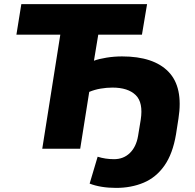

<svg xmlns="http://www.w3.org/2000/svg" viewBox="-20 -725 953 936"><path d="M546 191Q508 191 475 185.5Q442 180 417 170L456 39Q494 51 536 51Q582 51 613 21Q644 -9 653 -62L666 -141Q679 -225 641.5 -261.5Q604 -298 528 -298Q500 -298 470.5 -293Q441 -288 415 -277L371 0H186L274 -556H60L84 -705H697L672 -556H459L438 -429Q462 -438 499.5 -444Q537 -450 575 -450Q729 -450 801.5 -375Q874 -300 850 -147L838 -70Q822 25 781.5 82.5Q741 140 680.5 165.5Q620 191 546 191Z"/></svg>

Font: Winston ExtraBold
Style: Italic
Weight: 800
Italic angle: -9°
Designer: Original fonts by Vernon Adams / Changes by Cristiano Sobral
Foundry: Original fonts by Vernon Adams / Changes by Cristiano Sobral
Version: Version 2.503;July 17, 2020;FontCreator 13.0.0.2655 64-bit